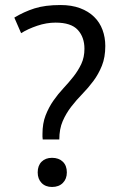

<svg xmlns="http://www.w3.org/2000/svg" viewBox="-20 -732 476 764"><path d="M150 -177Q149 -182 149 -188Q149 -194 149 -199Q149 -241 161.5 -273Q174 -305 192.5 -331.5Q211 -358 232.5 -381Q254 -404 272.5 -427.5Q291 -451 303.5 -477.5Q316 -504 316 -538Q316 -584 289.5 -613Q263 -642 201 -642Q165 -642 128 -629.5Q91 -617 64 -600L37 -662Q75 -685 117 -698.5Q159 -712 221 -712Q265 -712 298.5 -699.5Q332 -687 354.5 -665Q377 -643 388 -613Q399 -583 399 -549Q399 -504 385.5 -470.5Q372 -437 351.5 -409.5Q331 -382 307.5 -358Q284 -334 263.5 -307.5Q243 -281 229.5 -250Q216 -219 216 -177ZM130 -46Q130 -73 145.5 -88.5Q161 -104 187 -104Q214 -104 230 -88.5Q246 -73 246 -46Q246 -20 230 -4Q214 12 187 12Q161 12 145.5 -4Q130 -20 130 -46Z"/></svg>

Font: PT Sans
Style: Regular
Weight: 400
Version: Version 2.003W OFL; ttfautohint (v1.6)